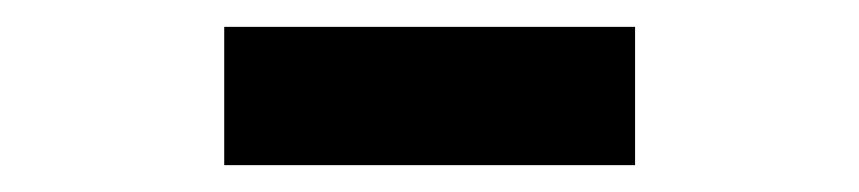

<svg xmlns="http://www.w3.org/2000/svg" viewBox="-20 -738 640 143"><path d="M147 -718H453V-615H147Z"/></svg>

Font: iA Writer Duo S
Style: Bold
Weight: 700
Designer: Mike Abbink, Paul van der Laan, Pieter van Rosmalen, Oliver Reichenstein
Foundry: Bold Monday and Information Architects Inc.
Version: Version 2.000